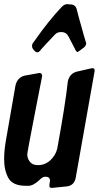

<svg xmlns="http://www.w3.org/2000/svg" viewBox="-28 -920 478 929"><path d="M152 -667Q146 -667 141.5 -671.5Q137 -676 134 -680Q127 -688 127 -697Q127 -705 130 -710L144 -729Q203 -814 269 -885Q282 -899 296 -900Q300 -899 309 -899Q314 -898 321 -898Q337 -894 342 -879Q356 -825 371 -773Q373 -763 377 -751L389 -711Q389 -699 378 -690Q349 -668 347 -668Q343 -668 335 -681H336L303 -744Q292 -765 268 -765Q250 -765 239 -754Q193 -706 170 -680L167 -676Q160 -667 152 -667ZM225 -11H220Q211 -11 211 -22Q211 -29 212.5 -36Q214 -43 214 -45Q214 -65 192 -65Q179 -65 166 -52Q135 -22 111 -21H97Q34 -21 13 -58Q-8 -95 -8 -150Q-8 -189 0 -237L47 -507Q56 -545 91 -554L163 -567Q175 -567 176 -552L141 -373Q104 -183 104 -173Q104 -157 112.5 -143Q121 -129 137 -123L136 -124Q145 -121 155 -121Q190 -121 215.5 -144.5Q241 -168 249 -201Q288 -413 300 -525Q308 -563 342 -573L412 -589L421 -590Q430 -590 430 -577Q430 -574 338 -58Q330 -22 295 -18Q260 -14 225 -11Z"/></svg>

Font: Bangerz
Style: Regular
Weight: 400
Designer: vernon adams
Foundry: Vernon Adams
Version: Version 2.10;February 7, 2025;FontCreator 13.0.0.2683 64-bit